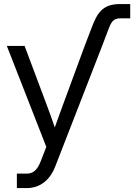

<svg xmlns="http://www.w3.org/2000/svg" viewBox="-20 -748 699 972"><path d="M443.4 -606.4 408.7 -515.6 299.3 -218.8C285.2 -180.2 271 -141.6 257.3 -103C244.1 -141.6 230.5 -180.2 215.8 -218.8L104.5 -515.6H14.6L214.4 -4.4L186 68.8C169.4 111.8 147.9 130.9 116.2 130.9H65.4V204.1H116.2C181.2 204.1 232.4 165 259.3 95.7L497.1 -515.6L527.3 -595.2C543 -636.7 552.7 -655.3 590.3 -655.3H639.2V-727.5H587.9C497.6 -727.5 471.7 -680.7 443.4 -606.4Z"/></svg>

Font: Raveo Display Display
Style: Regular
Weight: 400
Designer: Jakub Foglar, Rasmus Andersson (Inter)
Foundry: Jakubfoglar.com
Version: Version 1.100;Glyphs 3.2.3 (3260)